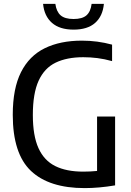

<svg xmlns="http://www.w3.org/2000/svg" viewBox="-20 -958 674 985"><path d="M414.5 7Q232 7 138.8 -81.2Q45.5 -169.5 45.5 -369Q45.5 -504 87.8 -587.8Q130 -671.5 209.5 -710.5Q289 -749.5 400 -749.5Q480 -749.5 555 -729V-644.5Q515.5 -655.5 479.5 -660Q443.5 -664.5 407 -664.5Q323.5 -664.5 265.8 -636.8Q208 -609 178.2 -544Q148.5 -479 148.5 -368Q148.5 -261.5 177.5 -197.8Q206.5 -134 263.8 -105.8Q321 -77.5 407 -77.5Q444 -77.5 478 -81V-360H570.5V-7Q487.5 7 414.5 7ZM357.5 -806Q286 -806 246.5 -840.8Q207 -875.5 201 -938H264Q269.5 -898 291.2 -879.2Q313 -860.5 357.5 -860.5Q402 -860.5 423.5 -879.2Q445 -898 450 -938H513Q507 -875 468 -840.5Q429 -806 357.5 -806Z"/></svg>

Font: Encode Sans Semi Condensed Medium
Style: Regular
Weight: 500
Width: 4
Designer: Multiple Designers
Foundry: Impallari Type
Version: Version 3.000; ttfautohint (v1.8.3) -l 8 -r 50 -G 200 -x 14 